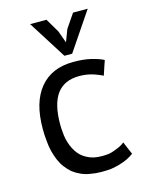

<svg xmlns="http://www.w3.org/2000/svg" viewBox="-111 -784 662 865"><g transform="rotate(-15 220.0 -351.5)"><path d="M382.8 -91.8Q374 -84 362.3 -78.1Q350.6 -72.3 336.9 -67.4Q323.2 -61.5 307.6 -58.6Q292 -56.6 274.4 -56.6Q253.9 -56.6 236.3 -60.5Q218.8 -64.5 205.1 -72.3Q191.4 -79.1 179.7 -89.8Q168.9 -99.6 160.2 -113.3Q151.4 -127 145.5 -141.6Q139.6 -156.2 135.7 -172.9Q131.8 -189.5 130.9 -207Q128.9 -224.6 128.9 -244.1Q128.9 -337.9 163.1 -384.8Q198.2 -431.6 267.6 -431.6Q283.2 -431.6 297.9 -429.7Q312.5 -427.7 326.2 -423.8Q339.8 -419.9 351.6 -415Q364.3 -410.2 376 -404.3Q376 -404.3 376 -405.3Q376 -405.3 376 -406.2Q376 -406.2 377 -407.2Q377 -407.2 377 -408.2Q377 -408.2 377 -409.2Q377 -410.2 377.9 -411.1Q377.9 -411.1 377.9 -412.1Q377.9 -412.1 378.9 -413.1Q378.9 -413.1 378.9 -414.1Q378.9 -414.1 378.9 -415Q378.9 -415 379.9 -416Q379.9 -416 379.9 -417Q379.9 -417 379.9 -417Q379.9 -417 379.9 -418Q379.9 -418 380.9 -418.9Q380.9 -418.9 380.9 -420.9Q380.9 -420.9 381.8 -421.9Q381.8 -421.9 381.8 -422.9Q381.8 -422.9 381.8 -422.9Q381.8 -422.9 381.8 -423.8Q381.8 -423.8 382.8 -425.8Q382.8 -425.8 382.8 -426.8Q382.8 -426.8 383.8 -427.7Q383.8 -427.7 383.8 -427.7Q383.8 -428.7 383.8 -429.7Q383.8 -429.7 384.8 -430.7Q384.8 -430.7 384.8 -430.7Q384.8 -431.6 384.8 -432.6Q384.8 -432.6 385.7 -433.6Q385.7 -433.6 385.7 -433.6Q385.7 -434.6 385.7 -435.5Q385.7 -435.5 385.7 -435.5Q385.7 -436.5 386.7 -437.5Q386.7 -437.5 386.7 -438.5Q386.7 -438.5 387.7 -439.5Q387.7 -439.5 387.7 -440.4Q387.7 -440.4 387.7 -441.4Q387.7 -441.4 387.7 -441.4Q387.7 -441.4 388.7 -443.4Q388.7 -443.4 388.7 -444.3Q388.7 -444.3 389.6 -445.3Q389.6 -445.3 389.6 -446.3Q389.6 -446.3 389.6 -447.3Q389.6 -447.3 390.6 -448.2Q390.6 -448.2 390.6 -449.2Q390.6 -449.2 390.6 -450.2Q390.6 -450.2 391.6 -451.2Q391.6 -451.2 391.6 -452.1Q391.6 -452.1 391.6 -453.1Q391.6 -453.1 391.6 -453.1Q391.6 -453.1 392.6 -455.1Q392.6 -455.1 392.6 -456.1Q392.6 -456.1 393.6 -457Q393.6 -457 393.6 -458Q393.6 -458 393.6 -459Q393.6 -459 394.5 -460Q394.5 -460 394.5 -460.9Q394.5 -460.9 394.5 -460.9Q394.5 -460.9 395.5 -462.9Q395.5 -462.9 395.5 -463.9Q395.5 -463.9 395.5 -463.9Q395.5 -464.8 396.5 -465.8Q396.5 -465.8 396.5 -466.8Q396.5 -466.8 396.5 -467.8Q396.5 -467.8 397.5 -468.8Q397.5 -468.8 397.5 -469.7Q397.5 -469.7 397.5 -470.7Q397.5 -470.7 398.4 -471.7Q385.7 -478.5 370.1 -483.4Q355.5 -488.3 338.9 -492.2Q322.3 -496.1 302.7 -498Q283.2 -500 259.8 -500Q208 -500 168.9 -483.4Q129.9 -466.8 102.5 -433.6Q75.2 -400.4 61.5 -353.5Q47.9 -305.7 47.9 -244.1Q47.9 -214.8 50.8 -188.5Q52.7 -162.1 58.6 -138.7Q64.5 -115.2 73.2 -94.7Q82 -74.2 94.7 -57.6Q107.4 -41 123 -27.3Q139.6 -14.6 159.2 -5.9Q177.7 2.9 202.1 6.8Q226.6 11.7 254.9 11.7Q277.3 11.7 297.9 9.8Q318.4 6.8 338.9 1Q358.4 -4.9 376 -12.7Q393.6 -21.5 408.2 -32.2Q408.2 -32.2 407.2 -33.2Q407.2 -33.2 406.2 -34.2Q406.2 -34.2 406.2 -35.2Q406.2 -35.2 406.2 -36.1Q406.2 -36.1 405.3 -37.1Q405.3 -37.1 405.3 -38.1Q405.3 -38.1 404.3 -39.1Q404.3 -39.1 404.3 -40Q404.3 -40 404.3 -41Q404.3 -41 403.3 -42Q403.3 -42 403.3 -43Q403.3 -43 402.3 -43.9Q402.3 -43.9 402.3 -43.9Q402.3 -43.9 402.3 -44.9Q402.3 -44.9 401.4 -45.9Q401.4 -45.9 401.4 -47.9Q401.4 -47.9 400.4 -48.8Q400.4 -48.8 400.4 -49.8Q400.4 -49.8 399.4 -49.8Q399.4 -49.8 399.4 -50.8Q399.4 -50.8 398.4 -52.7Q398.4 -52.7 398.4 -53.7Q398.4 -53.7 398.4 -53.7Q398.4 -53.7 397.5 -55.7Q397.5 -55.7 397.5 -56.6Q397.5 -56.6 396.5 -56.6Q396.5 -56.6 396.5 -57.6Q396.5 -57.6 396.5 -58.6Q396.5 -58.6 396.5 -59.6Q396.5 -59.6 395.5 -59.6Q395.5 -59.6 395.5 -60.5Q395.5 -60.5 395.5 -61.5Q395.5 -61.5 394.5 -61.5Q394.5 -61.5 394.5 -62.5Q394.5 -62.5 394.5 -63.5Q394.5 -63.5 393.6 -63.5Q393.6 -63.5 393.6 -64.5Q393.6 -64.5 393.6 -65.4Q393.6 -65.4 392.6 -66.4Q392.6 -66.4 392.6 -67.4Q392.6 -67.4 392.6 -68.4Q392.6 -68.4 391.6 -69.3Q391.6 -69.3 391.6 -70.3Q391.6 -70.3 390.6 -71.3Q390.6 -71.3 390.6 -71.3Q390.6 -71.3 390.6 -72.3Q390.6 -72.3 390.6 -73.2Q390.6 -73.2 389.6 -74.2Q389.6 -74.2 389.6 -75.2Q389.6 -75.2 388.7 -76.2Q388.7 -76.2 388.7 -77.1Q388.7 -77.1 387.7 -78.1Q387.7 -78.1 387.7 -79.1Q387.7 -79.1 386.7 -80.1Q386.7 -80.1 386.7 -81.1Q386.7 -81.1 386.7 -82Q386.7 -82 385.7 -83Q385.7 -83 385.7 -84Q385.7 -84 384.8 -85Q384.8 -85 384.8 -86.9Q384.8 -86.9 383.8 -87.9Q383.8 -87.9 383.8 -88.9Q383.8 -88.9 382.8 -89.8Q382.8 -90.8 382.8 -91.8ZM383.8 -714.8Q367.2 -714.8 315.4 -714.8Q304.7 -699.2 271.5 -650.4Q266.6 -635.7 250 -593.8Q245.1 -607.4 229.5 -650.4Q219.7 -666 191.4 -714.8Q171.9 -714.8 115.2 -714.8Q143.6 -670.9 227.5 -537.1Q236.3 -537.1 263.7 -537.1Q293.9 -582 383.8 -714.8Z"/></g></svg>

Font: Aptus Gothic JP
Style: Medium
Weight: 400
Designer: Fuminori Ogawa / Motoya
Version: Version 1